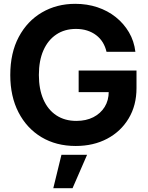

<svg xmlns="http://www.w3.org/2000/svg" viewBox="-20 -759 779 1013"><path d="M379.4 11.2Q276.4 11.2 198.7 -35.4Q121.1 -82 77.6 -166.3Q34.2 -250.5 34.2 -363.3Q34.2 -480 79.1 -564.2Q124 -648.4 201.7 -693.6Q279.3 -738.8 377 -738.8Q439.5 -738.8 493.9 -720.7Q548.3 -702.6 590.8 -668.7Q633.3 -634.8 660.4 -588.6Q687.5 -542.5 694.3 -485.8H542Q535.6 -513.2 522 -535.4Q508.3 -557.6 487.3 -573.5Q466.3 -589.4 439.7 -597.9Q413.1 -606.4 380.9 -606.4Q320.8 -606.4 276.9 -576.9Q232.9 -547.4 209 -493.2Q185.1 -439 185.1 -363.3Q185.1 -288.6 209 -234.1Q232.9 -179.7 277.3 -150.4Q321.8 -121.1 382.8 -121.1Q434.1 -121.1 472.4 -140.6Q510.7 -160.2 532.2 -194.8Q553.7 -229.5 553.7 -275.9L588.4 -272.9H395V-386.7H700.2V-294.4Q700.2 -203.1 658.9 -134.3Q617.7 -65.4 545.4 -27.1Q473.1 11.2 379.4 11.2ZM261.2 233.9 304.2 57.6H439.5L362.8 233.9Z"/></svg>

Font: Inter 28pt
Style: Bold
Weight: 700
Designer: Rasmus Andersson
Foundry: rsms
Version: Version 4.001;git-66647c0bb